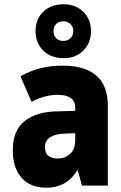

<svg xmlns="http://www.w3.org/2000/svg" viewBox="-20 -871 570 901"><path d="M200 10Q121 10 80.5 -37.5Q40 -85 40 -164Q40 -259 94.5 -302Q149 -345 237 -348L333 -351V-364Q333 -397 311.5 -411.5Q290 -426 251 -426Q190 -426 128 -393L76 -513Q120 -538 168.5 -550.5Q217 -563 272 -563Q486 -563 486 -375V0H365L345 -71H342Q313 -25 276 -7.5Q239 10 200 10ZM250 -127Q284 -127 308.5 -148.5Q333 -170 333 -214V-246L284 -244Q241 -243 216 -227.5Q191 -212 191 -180Q191 -152 207.5 -139.5Q224 -127 250 -127ZM279 -598Q219 -598 183 -633.5Q147 -669 147 -725Q147 -781 183 -816Q219 -851 279 -851Q335 -851 371 -815.5Q407 -780 407 -725Q407 -670 371.5 -634Q336 -598 279 -598ZM277 -679Q298 -679 311 -692Q324 -705 324 -725Q324 -745 311 -758Q298 -771 277 -771Q257 -771 244 -758.5Q231 -746 231 -725Q231 -705 243 -692Q255 -679 277 -679Z"/></svg>

Font: Noto Sans Mono Condensed Black
Style: Regular
Weight: 900
Width: 3
Designer: Monotype Design Team
Foundry: Monotype Imaging Inc.
Version: Version 2.014